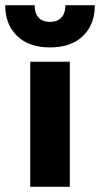

<svg xmlns="http://www.w3.org/2000/svg" viewBox="-64 -717 384 737"><path d="M-44 -697H69Q69 -666 84 -649.5Q99 -633 128 -633Q156 -633 171.5 -649.5Q187 -666 187 -697H300Q300 -623 254.5 -579Q209 -535 128 -535Q47 -535 1.5 -579Q-44 -623 -44 -697ZM52 -480H204V0H52Z"/></svg>

Font: Prompt SemiBold
Style: Regular
Weight: 600
Designer: Katatrad Team
Foundry: CadsonDemak
Version: Version 1.000